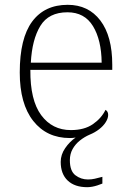

<svg xmlns="http://www.w3.org/2000/svg" viewBox="-20 -563 539 797"><path d="M342 214Q290 214 261 186.5Q232 159 232 109Q232 79 250.5 52Q269 25 294 8Q288 9 282 9.5Q276 10 270 10Q174 10 118 -61Q62 -132 62 -262Q62 -404 113.5 -473.5Q165 -543 261 -543Q347 -543 396.5 -478Q446 -413 446 -294V-273H106Q105 -147 151 -85Q197 -23 274 -23Q330 -23 365.5 -47.5Q401 -72 418 -107Q423 -104 426 -99Q429 -94 429 -86Q429 -72 419 -56Q409 -40 391.5 -26.5Q374 -13 352 -4Q331 5 312 20Q293 35 281.5 55.5Q270 76 270 102Q270 147 293 164.5Q316 182 345 182Q360 182 373 179Q386 176 405 171V199Q395 203 384.5 206.5Q374 210 363 212Q352 214 342 214ZM402 -303Q401 -397 366 -454.5Q331 -512 260 -512Q182 -512 147.5 -455.5Q113 -399 108 -303Z"/></svg>

Font: Noto Serif Hebrew ExtraLight
Style: Regular
Weight: 250
Version: Version 2.003